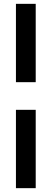

<svg xmlns="http://www.w3.org/2000/svg" viewBox="-20 -770 269 1000"><path d="M63 -750H166V-342H63ZM63 -198H166V210H63Z"/></svg>

Font: Cabin Medium
Style: Regular
Weight: 500
Designer: Pablo Impallari
Foundry: Pablo Impallari. http://www.impallari.com Igino Marini. http://www.ikern.com
Version: Version 2.001